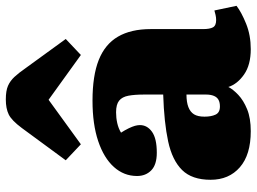

<svg xmlns="http://www.w3.org/2000/svg" viewBox="-131 -737 882 660"><g transform="rotate(-90 310.0 -407.0)"><path d="M189 14Q108 14 65 -23.5Q22 -61 22 -124Q22 -188 55.5 -222Q89 -256 154 -270Q219 -284 315 -287V-352Q315 -385 311 -406.5Q307 -428 294 -438.5Q281 -449 254 -449Q235 -449 217 -445Q199 -441 184 -432Q193 -418 199 -405.5Q205 -393 207.5 -384Q210 -375 210 -367Q210 -342 187 -325.5Q164 -309 115 -309Q74 -309 54.5 -328Q35 -347 35 -377Q35 -422 66 -456.5Q97 -491 155 -510.5Q213 -530 294 -530Q380 -530 434 -508.5Q488 -487 514 -442.5Q540 -398 540 -330V-150Q540 -127 546 -116Q552 -105 571 -105Q580 -105 588.5 -107Q597 -109 604 -111L620 -35Q598 -18 558.5 -2Q519 14 471 14Q417 14 384 -9Q351 -32 341 -63Q333 -47 314 -29Q295 -11 264.5 1.5Q234 14 189 14ZM274 -92Q288 -92 297 -97Q306 -102 310.5 -113Q315 -124 315 -140V-207Q289 -207 272 -200.5Q255 -194 247 -181Q239 -168 239 -145Q239 -122 246 -107Q253 -92 274 -92ZM144 -570 89 -622 200 -773Q226 -808 246.5 -818Q267 -828 298 -828Q328 -828 345 -820.5Q362 -813 375.5 -798.5Q389 -784 405 -761L506 -622L451 -570L297 -681Z"/></g></svg>

Font: Literata Black
Style: Regular
Weight: 900
Designer: Latin by Veronika Burian and Jose Scaglione. Greek by Irene Vlachou. Cyrillic by Vera Evstafieva.
Foundry: TypeTogether
Version: Version 3.103;gftools[0.9.29]